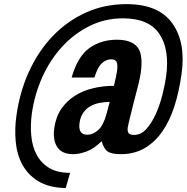

<svg xmlns="http://www.w3.org/2000/svg" viewBox="-20 -748 918 944"><path d="M332.1 -366.7H444.3Q460.4 -419.4 481.6 -437.9Q502.9 -456.4 526.6 -456.4Q545.7 -456.4 552.8 -444.4Q559.9 -432.3 555.4 -398.3Q553.1 -383.9 549.3 -366.2Q545.4 -348.6 540.1 -326Q487.6 -326 438.1 -314.3Q388.7 -302.6 348.9 -277.5Q309 -252.4 282 -213.6Q255 -174.7 247 -119.4Q238.7 -59.4 261.7 -24.7Q284.7 10 339.9 10Q369.4 10 405.7 -3.3Q442 -16.6 480 -53.9Q489.4 -17.3 508.9 -3.6Q528.3 10 573.7 10Q640.3 10 690.9 -19.5Q741.4 -49 777.9 -101.3Q814.4 -153.6 837.5 -225.6Q860.6 -297.6 872.4 -382.9Q894.9 -538.4 827.4 -633.1Q760 -727.7 602.3 -727.7Q493.3 -727.7 401.5 -685.9Q309.7 -644 239.1 -570.4Q168.6 -496.7 122.7 -396.4Q76.9 -296.1 60.7 -179.3Q51.4 -114.3 57.3 -51.2Q63.1 11.9 90.1 61.7Q117.1 111.6 168.6 143.1Q220.1 174.6 303.1 176.7L324.7 101.9Q261.3 101.9 221.3 77.4Q181.3 52.9 159.9 12.2Q138.4 -28.4 133.7 -81.3Q129 -134.1 136.6 -189.9Q150 -284.4 188.3 -369.4Q226.6 -454.3 285.5 -518.4Q344.4 -582.6 420.4 -620.2Q496.3 -657.9 584.6 -657.9Q712 -657.9 763.7 -581Q815.4 -504.1 796.4 -370.4Q790.9 -331.1 778.4 -281.5Q766 -231.9 746.2 -187.9Q726.4 -144 700.1 -114.4Q673.7 -84.7 639.3 -84.7Q617.7 -84.7 611.7 -94.4Q605.7 -104.1 608 -121.6Q609.6 -128.3 612.4 -141.9Q615.3 -155.6 619.3 -171Q623.3 -186.4 627.1 -202Q631 -217.6 633.6 -229.1Q652.9 -301.3 660.6 -333.8Q668.4 -366.3 671.9 -388.9Q684.9 -482.3 654.8 -517.5Q624.7 -552.7 554.4 -552.7Q478.4 -552.7 420.4 -512.4Q362.4 -472 332.1 -366.7ZM519.4 -246.9 503.7 -187.6Q487.6 -129.7 461.9 -107.6Q436.3 -85.6 409.3 -85.6Q385.7 -85.6 376.4 -100.6Q367 -115.7 371.1 -144.6Q375.3 -173.3 388.8 -192.9Q402.3 -212.6 422.1 -224.4Q442 -236.3 467.1 -241.6Q492.1 -246.9 519.4 -246.9Z"/></svg>

Font: Secuela ExtLt
Style: Italic
Weight: 200
Italic angle: -8°
Designer: Fernando Haro
Foundry: deFharo
Version: Version 1.704